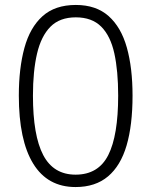

<svg xmlns="http://www.w3.org/2000/svg" viewBox="-20 -745 611 775"><path d="M285 10Q172 10 114 -84.5Q56 -179 56 -359Q56 -469 78.5 -551.5Q101 -634 151.5 -679.5Q202 -725 286 -725Q368 -725 418.5 -680Q469 -635 492 -553Q515 -471 515 -359Q515 -240 491 -158Q467 -76 416 -33Q365 10 285 10ZM285 -40Q377 -40 417 -119Q457 -198 457 -359Q457 -459 441.5 -529.5Q426 -600 388.5 -637.5Q351 -675 286 -675Q221 -675 183.5 -637Q146 -599 129.5 -528.5Q113 -458 113 -359Q113 -198 154.5 -119Q196 -40 285 -40Z"/></svg>

Font: Noto Sans Symbols Light
Style: Regular
Weight: 300
Version: Version 2.002